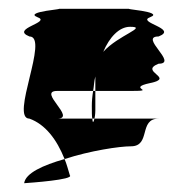

<svg xmlns="http://www.w3.org/2000/svg" viewBox="-20 -715 432 437"><path d="M35 -298ZM35 -298C49 -299 149 -306 139 -316C135 -329 132 -341 127 -353C78 -339 38 -321 35 -298ZM47 -445C83 -432 109 -398 127 -353C185 -372 252 -382 278 -382C324 -382 295 -445 341 -445H195C193 -437 191 -433 190 -445H110C156 -445 64 -508 110 -508H192C194 -519 194 -530 197 -541V-508H278C341 -508 265 -514 322 -526C380 -538 295 -552 341 -570C387 -570 295 -632 341 -632C387 -650 289 -664 322 -676C356 -689 250 -695 278 -695H110C138 -695 32 -689 65 -676C99 -664 2 -650 47 -632C93 -632 2 -445 47 -445ZM189 -474C189 -460 189 -451 190 -445H195C197 -453 197 -464 197 -464V-508H192C190 -496 189 -485 189 -474ZM215 -597C229 -630 251 -654 276 -654C318 -654 249 -635 215 -597Z"/></svg>

Font: bitstorm
Style: excn
Weight: 400
Version: Version 0.2